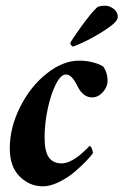

<svg xmlns="http://www.w3.org/2000/svg" viewBox="-20 -653 436 679"><path d="M237.3 -488.3Q229.5 -493.2 228.5 -500Q231 -508.8 266.6 -558.1Q302.2 -607.4 322.3 -626Q329.1 -632.8 352.5 -632.8Q367.2 -632.8 381.8 -621.8Q396.5 -610.8 396.5 -592.8Q396.5 -577.1 359.4 -552Q322.3 -526.9 285.4 -508.8Q248.5 -490.7 237.3 -488.3ZM259.8 -438.5Q287.1 -438.5 311 -431.9Q335 -425.3 345.7 -417Q360.4 -395 360.4 -368.2Q360.4 -345.7 343.8 -327.1Q327.1 -308.6 305.7 -308.6Q274.9 -308.6 255.9 -344.7Q255.4 -345.7 252.9 -350.6Q250.5 -355.5 249.3 -357.2Q248 -358.9 245.6 -363.5Q243.2 -368.2 241.5 -370.4Q239.7 -372.6 236.8 -376.2Q233.9 -379.9 231.4 -381.8Q229 -383.8 226.1 -385.7Q223.1 -387.7 219.7 -388.7Q216.3 -389.6 212.9 -389.6Q195.3 -389.6 177.7 -355.5Q160.2 -321.3 148.9 -268.8Q137.7 -216.3 137.7 -166Q137.7 -117.7 152.8 -96.4Q168 -75.2 198.2 -75.2Q204.6 -75.2 211.7 -76.9Q218.8 -78.6 225.1 -81.3Q231.4 -84 238.3 -87.9Q245.1 -91.8 250.7 -95.9Q256.3 -100.1 262.5 -104.7Q268.6 -109.4 272.9 -113.8Q277.3 -118.2 281.7 -122.1Q286.1 -126 289.1 -128.9Q292 -131.8 293.9 -134.3L295.9 -136.7Q301.3 -136.7 304.9 -127.2Q308.6 -117.7 308.6 -111.3Q301.8 -101.1 284.7 -83.3Q267.6 -65.4 243.2 -44.7Q218.8 -23.9 188.2 -9Q157.7 5.9 131.8 5.9Q84.5 5.9 49.6 -28.8Q14.6 -63.5 14.6 -127.9Q14.6 -202.1 51.3 -274.9Q87.9 -347.7 145.3 -393.1Q202.6 -438.5 259.8 -438.5Z"/></svg>

Font: Amiri
Style: Bold Slanted
Weight: 700
Italic angle: 9°
Designer: Khaled Hosny
Version: Version 000.107